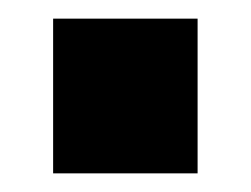

<svg xmlns="http://www.w3.org/2000/svg" viewBox="-20 -453 269 206"><path d="M192 -433V-267H37V-433Z"/></svg>

Font: Pathway Extreme Condensed ExtraBold
Style: Regular
Weight: 800
Width: 3
Version: Version 1.001;gftools[0.9.26]